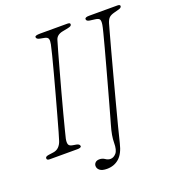

<svg xmlns="http://www.w3.org/2000/svg" viewBox="-152 -821 1014 1107"><g transform="rotate(-20 355.0 -267.5)"><path d="M151 -80Q146.5 -57 151 -45.5Q155.5 -34 174 -31L197 -27Q217 -23 217 -10Q217 -5 210.2 -2.5Q203.5 0 195 0H24Q6 0 6 -11Q4.5 -23 27 -26L56 -30Q77 -33 90.2 -46.5Q103.5 -60 110 -80Q114 -91 125 -129.8Q136 -168.5 151.2 -223.5Q166.5 -278.5 183.2 -339.8Q200 -401 215.2 -458.2Q230.5 -515.5 241.5 -558.8Q252.5 -602 256 -620Q260.5 -642 256.8 -653.2Q253 -664.5 234 -668L208 -673Q187 -677 187 -690Q187 -700 219 -700H386Q403 -700 403 -691Q403 -684.5 397.8 -680.8Q392.5 -677 378 -674L347 -668Q308.5 -661 300 -631Q293.5 -610.5 280.8 -565Q268 -519.5 251.8 -460.2Q235.5 -401 218.5 -338.8Q201.5 -276.5 187 -221Q172.5 -165.5 162.8 -127.5Q153 -89.5 151 -80ZM613 -621Q610.5 -612.5 598.8 -570.2Q587 -528 569.8 -464Q552.5 -400 532.8 -326Q513 -252 493.8 -179Q474.5 -106 458.8 -45.2Q443 15.5 434.5 51.5Q420.5 111.5 390 138.2Q359.5 165 315.5 165Q286 165 272 154Q258 143 258 127Q258 115 266.8 106.5Q275.5 98 292 98Q310 98 324.2 108Q338.5 118 354 118Q373 118 388.8 100.2Q404.5 82.5 404.5 37Q404.5 16.5 408.8 -8.8Q413 -34 424 -71.5Q424.5 -73 432.5 -101.2Q440.5 -129.5 453.2 -175.2Q466 -221 481.2 -276.5Q496.5 -332 512 -388.8Q527.5 -445.5 541 -495.5Q554.5 -545.5 563.2 -580Q572 -614.5 573.5 -625Q577 -647.5 572 -656.8Q567 -666 547 -668.5L513 -673Q493.5 -676 493.5 -688.5Q493.5 -700 519.5 -700H692.5Q709.5 -700 709.5 -691Q709.5 -680 690 -675L662 -667.5Q641 -662 630.5 -652.5Q620 -643 613 -621Z"/></g></svg>

Font: Fraunces 9pt S100 Thin
Style: Italic
Weight: 100
Italic angle: -16°
Version: Version 1.000; ttfautohint (v1.8.3)